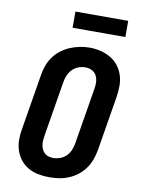

<svg xmlns="http://www.w3.org/2000/svg" viewBox="-100 -999 800 1075"><g transform="rotate(10 300.0 -461.5)"><path d="M256 8Q224 8 193 2Q162 -4 136 -19Q110 -34 91.5 -57.5Q73 -81 63.5 -110Q54 -139 54 -171Q54 -203 60 -234L112 -549Q116 -576 126 -603Q136 -630 153 -653.5Q170 -677 194 -695Q218 -713 244.5 -724Q271 -735 298.5 -740.5Q326 -746 354 -746Q386 -746 416.5 -738.5Q447 -731 473 -716Q499 -701 517.5 -677.5Q536 -654 545.5 -625Q555 -596 555 -564Q555 -532 550 -501L498 -186Q493 -159 483 -132Q473 -105 456 -81.5Q439 -58 415.5 -40Q392 -22 365 -11Q338 0 310.5 4Q283 8 256 8ZM258 -102Q278 -102 298 -109Q318 -116 333 -131Q348 -146 356 -165.5Q364 -185 367 -204L419 -519Q423 -539 422.5 -559.5Q422 -580 413.5 -597.5Q405 -615 387.5 -624Q370 -633 349 -633Q329 -633 309.5 -625.5Q290 -618 275.5 -603Q261 -588 253 -569Q245 -550 242 -531L190 -216Q188 -203 187 -189.5Q186 -176 188 -163Q190 -150 195.5 -138.5Q201 -127 210 -118.5Q219 -110 232 -106Q245 -102 258 -102ZM540 -839H240V-931H540Z"/></g></svg>

Font: Iosevka Curly Slab XBdExObl
Style: Regular
Weight: 800
Width: 7
Italic angle: -9°
Monospace: yes
Designer: Belleve Invis
Foundry: Belleve Invis
Version: Version 11.1.0; ttfautohint (v1.8.3)